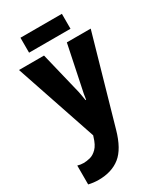

<svg xmlns="http://www.w3.org/2000/svg" viewBox="-234 -802 968 1136"><g transform="rotate(-30 250.0 -234.0)"><path d="M89 246Q55 246 21 238V109Q41 115 62 115Q82 115 106 109Q130 103 152.5 80.5Q175 58 189 10L192 1L5 -553H176L239 -293Q247 -263 250.5 -241Q254 -219 257 -202H261Q263 -219 267 -240.5Q271 -262 278 -293L332 -553H495L326 40Q294 154 236.5 200Q179 246 89 246ZM108 -612V-714H391V-612Z"/></g></svg>

Font: Noto Sans Mono ExtraCondensed Black
Style: Regular
Weight: 900
Width: 2
Designer: Monotype Design Team
Foundry: Monotype Imaging Inc.
Version: Version 2.014